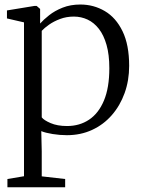

<svg xmlns="http://www.w3.org/2000/svg" viewBox="-20 -572 608 828"><path d="M12 235.5V200L83.5 188V-475.5L10 -492.5V-527L129 -546.5H138L153 -533.5V-470.5Q167.5 -487 191.8 -506.2Q216 -525.5 250 -539Q284 -552.5 326.5 -552.5Q384 -552.5 432 -524.2Q480 -496 508.5 -437.2Q537 -378.5 537 -288Q537 -225 517.5 -170.8Q498 -116.5 462.2 -75.5Q426.5 -34.5 377.2 -11.8Q328 11 268.5 11Q238 11 207 6Q176 1 158 -6.5L160 80V188.5L261 200V235.5ZM269 -28.5Q323 -28.5 364 -55.8Q405 -83 428.2 -138.2Q451.5 -193.5 451.5 -278Q451.5 -336 439.5 -378.2Q427.5 -420.5 406.5 -447.5Q385.5 -474.5 357.8 -487.5Q330 -500.5 298.5 -500.5Q266.5 -500.5 239.2 -490.2Q212 -480 191.8 -465.8Q171.5 -451.5 160 -439V-66Q168.5 -54 198 -41.2Q227.5 -28.5 269 -28.5Z"/></svg>

Font: Merriweather 60pt Light
Style: Regular
Weight: 300
Version: Version 2.100